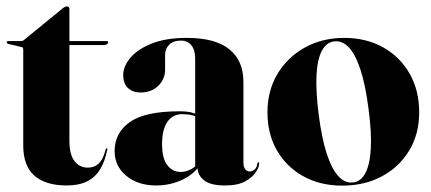

<svg xmlns="http://www.w3.org/2000/svg" viewBox="-20 -573 1354 603"><path d="M46.5 -425.5 6.5 -435Q3.5 -436 2.2 -437.2Q1 -438.5 1 -440Q1 -441.5 2.2 -442.8Q3.5 -444 5 -444H46.5Q49 -444 51.2 -444.8Q53.5 -445.5 56 -448L176.5 -546.5Q180 -549.5 183.8 -551.2Q187.5 -553 190.5 -553Q194 -553 196 -550.8Q198 -548.5 198 -543.5V-130.5Q198 -88 213.8 -67.2Q229.5 -46.5 256 -46.5Q265.5 -46.5 274 -49.5Q282.5 -52.5 289.8 -59.2Q297 -66 302.5 -77Q308 -88 312 -104Q313 -107.5 315.5 -107.2Q318 -107 317 -103.5Q309.5 -65.5 294 -40.5Q278.5 -15.5 252.8 -3Q227 9.5 189.5 9.5Q123.5 9.5 88.2 -21.2Q53 -52 53 -116V-416.5Q53 -421 51.8 -423Q50.5 -425 46.5 -425.5ZM153.5 -431.5 158 -444H314Q317 -444 318.2 -443Q319.5 -442 319.5 -440Q319.5 -436.5 315.8 -434Q312 -431.5 305 -431.5Z M600.5 -46.5V-52.5L593 -46V-389Q593 -416 581 -430.8Q569 -445.5 548 -445.5Q524 -445.5 511.2 -432.5Q498.5 -419.5 498.5 -401V-354Q498.5 -324.5 477 -303.5Q455.5 -282.5 421 -282.5Q397.5 -282.5 382.2 -296.2Q367 -310 367 -338Q367 -364.5 389.5 -391.5Q412 -418.5 456.5 -436.2Q501 -454 567 -454Q656 -454 700.2 -418.2Q744.5 -382.5 744.5 -316V-63Q744.5 -48.5 750.2 -41.5Q756 -34.5 764 -34.5Q772 -34.5 779.2 -40.2Q786.5 -46 788.5 -60Q789 -62 789.8 -62.8Q790.5 -63.5 791.5 -63.5Q793 -63.5 793.5 -62.8Q794 -62 794 -59.5Q794 -49 783.8 -32.8Q773.5 -16.5 750.2 -3.5Q727 9.5 687 9.5Q641 9.5 620.8 -6.8Q600.5 -23 600.5 -46.5ZM340 -98.5Q340 -156 388 -189.8Q436 -223.5 544 -223.5Q570.5 -223.5 587 -218.2Q603.5 -213 617 -204L612.5 -200Q598 -207.5 584 -211Q570 -214.5 552 -214.5Q522.5 -214.5 505.8 -190.5Q489 -166.5 489 -120Q489 -75.5 505.5 -54.2Q522 -33 548 -33Q564.5 -33 580.8 -42Q597 -51 607 -66.5L613.5 -62.5Q592.5 -27.5 553.8 -9Q515 9.5 470.5 9.5Q413.5 9.5 376.8 -20.8Q340 -51 340 -98.5Z M1061.5 -454Q1130.5 -454 1183.5 -424.2Q1236.5 -394.5 1266.5 -341.8Q1296.5 -289 1296.5 -220Q1296.5 -152.5 1265.5 -100.8Q1234.5 -49 1180 -19.5Q1125.5 10 1054.5 10Q986 10 933 -19.2Q880 -48.5 850 -100.2Q820 -152 820 -220Q820 -288 851.2 -340.5Q882.5 -393 937 -423.5Q991.5 -454 1061.5 -454ZM1088.5 0Q1113 -2.5 1127.2 -28.8Q1141.5 -55 1144.5 -105.5Q1147.5 -156 1137.5 -230.5Q1128 -305.5 1112.2 -353.8Q1096.5 -402 1075.8 -424Q1055 -446 1029.5 -443Q1005 -440 990.8 -413.5Q976.5 -387 974 -337Q971.5 -287 981 -212.5Q990.5 -138.5 1006.2 -90.2Q1022 -42 1042.8 -19.5Q1063.5 3 1088.5 0Z"/></svg>

Font: Fraunces 120pt
Style: Bold
Weight: 700
Version: Version 1.000;[b76b70a41]